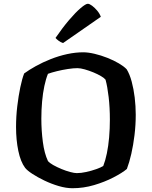

<svg xmlns="http://www.w3.org/2000/svg" viewBox="-20 -997 804 1017"><path d="M364 0Q330 0 291 -11.5Q252 -23 215.5 -40.5Q179 -58 151.5 -76Q124 -94 113 -108Q89 -140 77 -198Q65 -256 65 -324Q65 -380 71.5 -434.5Q78 -489 87.5 -534.5Q97 -580 108 -608Q134 -627 170 -647Q206 -667 249 -684Q292 -701 336 -710.5Q380 -720 421 -720Q447 -720 481 -712Q515 -704 549 -690.5Q583 -677 610 -661Q637 -645 651 -630Q667 -604 677.5 -565Q688 -526 693.5 -480.5Q699 -435 699 -389Q699 -335 692.5 -281.5Q686 -228 675.5 -182Q665 -136 652 -102Q627 -81 580.5 -57Q534 -33 478 -16.5Q422 0 364 0ZM387 -80Q409 -80 436.5 -86Q464 -92 489.5 -101Q515 -110 527 -118Q538 -146 546 -184.5Q554 -223 558 -269Q562 -315 562 -363Q562 -427 555.5 -483Q549 -539 539 -575Q533 -583 515.5 -593.5Q498 -604 475 -613.5Q452 -623 429 -629.5Q406 -636 390 -636Q369 -636 339.5 -631.5Q310 -627 281.5 -620Q253 -613 234 -606Q223 -579 215 -541.5Q207 -504 203 -459.5Q199 -415 199 -368Q199 -306 207 -245Q215 -184 234 -144Q242 -134 261.5 -123Q281 -112 305 -102Q329 -92 351.5 -86Q374 -80 387 -80ZM314 -769Q301 -773 290 -781.5Q279 -790 274 -796Q311 -850 345.5 -890.5Q380 -931 407 -954Q434 -977 445 -977Q454 -977 468 -966.5Q482 -956 495 -940.5Q508 -925 514 -908Z"/></svg>

Font: Texturina Medium 12pt SemiBold
Style: Regular
Weight: 600
Version: Version 1.002